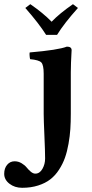

<svg xmlns="http://www.w3.org/2000/svg" viewBox="-107 -667 438 919"><path d="M102.1 -122.1V-314Q102.1 -356.4 90.6 -368.2Q79.1 -379.9 37.1 -383.8Q35.6 -388.7 34.7 -399.9Q33.7 -411.1 35.2 -416Q172.4 -427.7 212.9 -443.8Q235.8 -443.8 235.8 -426.8Q235.8 -425.8 234.9 -409.2Q233.9 -392.6 232.9 -367.7Q231.9 -342.8 231.9 -320.8V-122.1Q231.9 -83 229.7 -49.3Q227.5 -15.6 220.9 21.5Q214.4 58.6 203.9 88.1Q193.4 117.7 175.5 145.3Q157.7 172.9 133.8 191.4Q109.9 210 75.4 220.9Q41 231.9 -1 231.9Q-36.6 231.9 -61.8 212.4Q-86.9 192.9 -86.9 165Q-86.9 138.7 -72.8 121.8Q-58.6 105 -37.1 105Q-19 105 -3.7 114.3Q11.7 123.5 20.5 134.5Q29.3 145.5 40.3 154.8Q51.3 164.1 62 164.1Q83 164.1 95.9 141.6Q108.9 119.1 108.9 91.8Q108.9 57.6 105.5 -18.6Q102.1 -94.7 102.1 -122.1ZM166 -500H113.8Q79.6 -554.2 14.2 -628.9L38.1 -647Q99.1 -605 140.1 -563Q177.7 -602.5 242.2 -647L266.1 -628.9Q200.7 -556.2 166 -500Z"/></svg>

Font: Common Serif
Style: Bold
Weight: 700
Designer: Philipp H. Poll, Khaled Hosny
Foundry: Stefan Peev, Context Ltd.
Version: Version 1.026